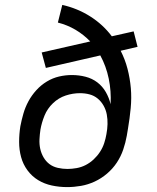

<svg xmlns="http://www.w3.org/2000/svg" viewBox="-20 -755 640 783"><path d="M254 8Q222 8 191.5 1.5Q161 -5 135.5 -20.5Q110 -36 92 -60.5Q74 -85 66 -114.5Q58 -144 58 -176Q58 -208 63 -240Q68 -266 75.5 -292Q83 -318 96 -342Q109 -366 128 -387Q147 -408 171 -422.5Q195 -437 221 -443Q247 -449 273 -449Q302 -449 329 -442Q356 -435 377 -419Q398 -403 411.5 -379.5Q425 -356 431 -330Q434 -383 423.5 -434Q413 -485 389 -529L167 -478L150 -541L348 -586Q321 -614 288 -633.5Q255 -653 216 -663L234 -735Q296 -721 348 -688Q400 -655 436 -607L525 -627L541 -564L472 -548Q490 -513 500 -474.5Q510 -436 513.5 -396Q517 -356 513 -314Q509 -272 502 -231L497 -201Q492 -173 482.5 -145Q473 -117 456.5 -92Q440 -67 416.5 -47Q393 -27 366 -14.5Q339 -2 310.5 3Q282 8 254 8ZM255 -66Q273 -66 292.5 -69.5Q312 -73 329.5 -82Q347 -91 362 -105Q377 -119 388 -136Q399 -153 405 -171.5Q411 -190 414 -208Q418 -229 418.5 -249Q419 -269 415.5 -288Q412 -307 402.5 -324Q393 -341 378.5 -353Q364 -365 345.5 -370Q327 -375 306 -375Q277 -375 248 -365.5Q219 -356 196 -334Q173 -312 161.5 -283.5Q150 -255 145 -227Q142 -207 141 -187Q140 -167 144 -148.5Q148 -130 157.5 -113.5Q167 -97 181.5 -86Q196 -75 215.5 -70.5Q235 -66 255 -66Z"/></svg>

Font: Iosevka Extended
Style: Italic
Weight: 400
Width: 7
Italic angle: -9°
Monospace: yes
Designer: Belleve Invis
Foundry: Belleve Invis
Version: Version 32.5.0; ttfautohint (v1.8.4)